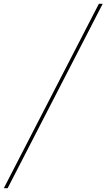

<svg xmlns="http://www.w3.org/2000/svg" viewBox="-29 -843 558 1006"><path d="M-9 143 489 -823H509L11 143Z"/></svg>

Font: Iosevka Curly Thin
Style: Italic
Weight: 100
Italic angle: -9°
Monospace: yes
Designer: Belleve Invis
Foundry: Belleve Invis
Version: Version 22.1.2; ttfautohint (v1.8.4)